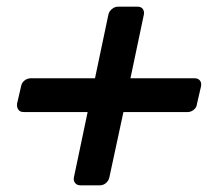

<svg xmlns="http://www.w3.org/2000/svg" viewBox="-20 -587 649 574"><path d="M220 -33Q210 -33 204.5 -40Q199 -47 201 -57L242 -252H51Q40 -252 35 -259Q30 -266 31 -277L43 -329Q45 -340 53.5 -346.5Q62 -353 72 -353H264L304 -543Q306 -553 314.5 -560Q323 -567 333 -567H392Q402 -567 407 -560Q412 -553 410 -543L370 -353H562Q572 -353 577.5 -346.5Q583 -340 581 -329L569 -277Q568 -266 559.5 -259Q551 -252 541 -252H349L307 -57Q305 -47 297 -40Q289 -33 279 -33Z"/></svg>

Font: Rubik Light Medium
Style: Italic
Weight: 500
Italic angle: -12°
Version: Version 2.104